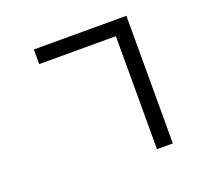

<svg xmlns="http://www.w3.org/2000/svg" viewBox="-137 -949 1274 1172"><g transform="rotate(-20 500.0 -362.5)"><path d="M193 -682H691V52H794V-777H193Z"/></g></svg>

Font: Spoqa Han Sans Neo Medium
Style: Regular
Weight: 500
Designer: [Spoqa Han Sans Neo] Dong-huui Kim ___ Younghwa Kang ___ Yujin Lee ___ [Noto Sans] Ryoko NISHIZUKA ____ (kana & ideograp
Foundry: Spoqa (http://www.spoqa-han-sans.com)
Version: Version 1.100;hotconv 1.0.109;makeotfexe 2.5.65596